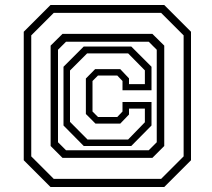

<svg xmlns="http://www.w3.org/2000/svg" viewBox="-20 -734 849 768"><path d="M182 14 75 -93V-607L182 -714H637L744 -607V-93L637 14ZM195 -18.5H624.5L714.5 -108.5V-592.5L624.5 -682.5H195L105 -592.5V-108.5ZM230 -102.5 182.5 -150V-551.5L230 -598.5H589.5L637 -551.5V-150L589.5 -102.5ZM330 -176H492.5L559.5 -245V-299.5H496V-276L461 -239.5H362L323.5 -278V-420L360.5 -457.5H461L496 -420.5V-397.5H559.5V-452.5L492.5 -520.5H328.5L260 -452V-246.5ZM244 -133H575L607 -165V-535L575 -567H244L212 -535V-165ZM315 -150 234 -232V-467L315 -548H505L586 -467V-373H470V-410L449 -432H372L350 -410V-288L372 -266H449L470 -288V-326H586V-232L505 -150Z"/></svg>

Font: Tourney Thin Light
Style: Regular
Weight: 300
Version: Version 1.015